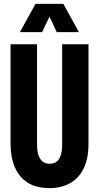

<svg xmlns="http://www.w3.org/2000/svg" viewBox="-20 -956 508 985"><path d="M234 9Q166 9 122 -19Q78 -47 56 -98.5Q34 -150 34 -219V-729H170V-218Q170 -179 178.5 -157Q187 -135 201 -125.5Q215 -116 235 -116Q257 -116 271 -127Q285 -138 292 -160.5Q299 -183 299 -218V-729H434V-219Q434 -143 409.5 -92.5Q385 -42 340 -16.5Q295 9 234 9ZM82 -791 162 -936H305L385 -791H271L234 -871L196 -791Z"/></svg>

Font: Mona Sans Condensed
Style: Bold
Weight: 700
Width: 3
Designer: Deni Anggara
Foundry: GitHub
Version: Version 2.000